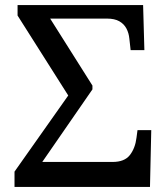

<svg xmlns="http://www.w3.org/2000/svg" viewBox="-20 -734 657 754"><path d="M37 0V-60L248 -359L49 -673V-714H542L547 -537H493L488 -582Q486 -604 476.5 -622Q467 -640 448.5 -650.5Q430 -661 400 -661H177L343 -398V-383L146 -98H422Q469 -98 490 -125Q511 -152 516 -193L520 -223H574L569 0Z"/></svg>

Font: ET Text
Style: Regular
Weight: 470
Designer: Monotype Design Team
Foundry: Monotype Imaging Inc.
Version: Version 2.009